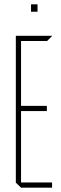

<svg xmlns="http://www.w3.org/2000/svg" viewBox="-20 -865 280 885"><path d="M77 0 53 -23V-24H220V0ZM53 -24V-700H77V-24ZM77 -353V-377H196V-353ZM77 -676V-700H220V-699L197 -676ZM123 -811V-845H153V-811Z"/></svg>

Font: Foldit Thin
Style: Regular
Weight: 100
Designer: Sophia Tai
Foundry: Sophia Tai
Version: Version 1.003